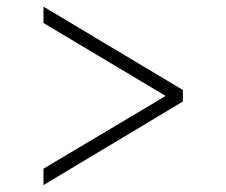

<svg xmlns="http://www.w3.org/2000/svg" viewBox="-20 -567 668 567"><path d="M520 -267.1 108.4 -20.5V-68.8L470.2 -284.2L466.8 -277.8V-290.5L470.2 -283.2L108.4 -499V-547.4L520 -301.3Z"/></svg>

Font: Inter Tight ExtraLight
Style: Regular
Weight: 250
Designer: Rasmus Andersson
Foundry: rsms
Version: Version 3.004